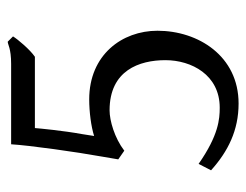

<svg xmlns="http://www.w3.org/2000/svg" viewBox="-92 -546 652 509"><g transform="rotate(-90 234.5 -291.0)"><path d="M226 -381C193 -381 154 -376 129 -368L134 -400C143 -449 149 -512 150 -525H339C358 -538 385 -570 393 -583L379 -597C371 -597 362 -588 320 -588H107C104 -539 87 -417 74 -345L67 -304L90 -288C124 -314 170 -327 197 -327C303 -327 330 -248 330 -179C330 -110 291 -35 204 -35C174 -35 131 -38 55 -91L38 -58C88 -13 144 15 215 15C341 15 408 -92 408 -200C408 -294 344 -381 226 -381Z"/></g></svg>

Font: Temporarium
Style: Regular
Weight: 400
Version: Version 1.1